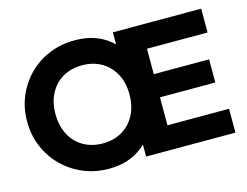

<svg xmlns="http://www.w3.org/2000/svg" viewBox="-99 -880 1358 1054"><g transform="rotate(-15 580.0 -353.0)"><path d="M399.5 12Q322 12 255.2 -16Q188.5 -44 138.2 -93.8Q88 -143.5 59.8 -210.2Q31.5 -277 31.5 -354Q31.5 -431.5 59.5 -497.5Q87.5 -563.5 137.2 -613.2Q187 -663 253.5 -690.5Q320 -718 397.5 -718Q477 -718 536 -690.5Q595 -663 634.8 -613.2Q674.5 -563.5 694.2 -497Q714 -430.5 714 -353Q714 -276 694.2 -209.5Q674.5 -143 635.2 -93.2Q596 -43.5 537 -15.8Q478 12 399.5 12ZM402.5 -131Q466 -131 513.2 -159Q560.5 -187 586.8 -237.2Q613 -287.5 613 -354Q613 -420 586.5 -469.8Q560 -519.5 512.8 -547.2Q465.5 -575 402.5 -575Q339.5 -575 292.2 -547.5Q245 -520 218.8 -470.2Q192.5 -420.5 192.5 -354Q192.5 -304 207.5 -262.8Q222.5 -221.5 250.2 -192.2Q278 -163 316.8 -147Q355.5 -131 402.5 -131ZM613 0V-706H770.5V0ZM733.5 0V-135.5H1120.5V0ZM733.5 -294.5V-426H1085V-294.5ZM733.5 -570.5V-706H1115V-570.5Z"/></g></svg>

Font: Marine Company Thin
Style: Regular
Weight: 100
Designer: Rodrigo Fuenzalida
Foundry: fragTYPE
Version: Version 1.000